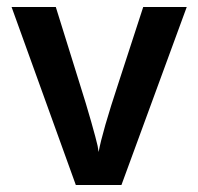

<svg xmlns="http://www.w3.org/2000/svg" viewBox="-20 -527 564 547"><path d="M196 0 13 -507H139L206 -292Q226 -229 240 -179.5Q254 -130 258 -112L261 -94Q271 -150 318 -292L388 -507H512L326 0Z"/></svg>

Font: Hind SemiBold
Style: Regular
Weight: 600
Designer: Manushi Parikh, Satya Rajpurohit
Foundry: Indian Type Foundry
Version: Version 2.001;PS 1.0;hotconv 1.0.79;makeotf.lib2.5.61930; tt